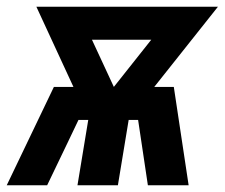

<svg xmlns="http://www.w3.org/2000/svg" viewBox="-46 -550 667 570"><path d="M-26 0 114 -292H172L62 -530H601L412 -292H470L514 0H393L364 -194H336L304 0H184L216 -194H187L155 -127L94 0ZM292 -292 403 -432H227Z"/></svg>

Font: Iosevka Curly HvExObl
Style: Regular
Weight: 900
Width: 7
Italic angle: -9°
Monospace: yes
Designer: Belleve Invis
Foundry: Belleve Invis
Version: Version 11.1.0; ttfautohint (v1.8.3)